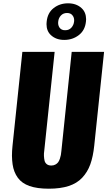

<svg xmlns="http://www.w3.org/2000/svg" viewBox="-20 -1121 645 1153"><path d="M372.1 -939.5C356.8 -939.1 345.4 -944.2 337.9 -954.6C332 -963.1 329.1 -972.5 329.1 -982.9C329.1 -985.5 329.3 -988.3 329.6 -991.2C330.9 -1005.5 336.3 -1017.7 345.7 -1027.8C355.1 -1037.9 367.4 -1043 382.6 -1043C397.7 -1043 408.9 -1037.9 416 -1027.8C422.5 -1019.4 425.6 -1009.3 425.3 -997.6C425.3 -995.6 425.1 -993.5 424.8 -991.2C423.2 -976.9 417.7 -964.7 408.4 -954.6C399.2 -944.5 387 -939.5 372.1 -939.5ZM365.7 -881.3C399.3 -881.3 428.5 -891 453.4 -910.2C478.3 -929.4 492.5 -956.4 496.1 -991.2C496.7 -996.1 497.1 -1001 497.1 -1005.9C496.7 -1033.9 487.6 -1056 469.7 -1072.3C448.9 -1091.5 421.9 -1101.1 388.7 -1101.1C355.5 -1101.1 326.7 -1091.6 302.2 -1072.5C277.8 -1053.5 263.8 -1026.4 260.3 -991.2C259.6 -986 259.3 -981 259.3 -976.1C259.3 -948.4 268.1 -926.4 285.6 -910.2C306.2 -891 332.8 -881.3 365.7 -881.3ZM272.9 12.2C319.5 12.2 359.3 6.8 392.3 -3.9C425.4 -14.6 452.5 -31.2 473.6 -53.7C494.8 -76.2 511 -102.9 522.2 -133.8C533.4 -164.7 541.3 -202.1 545.9 -246.1L605 -809.6H410.6L348.6 -214.4C347.7 -204.9 346.6 -196.9 345.5 -190.2C344.3 -183.5 342.3 -175.9 339.4 -167.2C336.4 -158.6 332.9 -151.6 328.9 -146.2C324.8 -140.9 319.3 -136.3 312.3 -132.6C305.3 -128.8 297.2 -127 288.1 -127C276.7 -127 267.6 -129.7 260.7 -135.3C253.9 -140.8 249.5 -147.8 247.6 -156.2C245.6 -164.7 244.4 -174.1 243.9 -184.3C243.4 -194.6 244 -204.6 245.6 -214.4L308.1 -809.6H114.3L55.2 -246.1C52.9 -224.6 51.8 -204.6 51.8 -186C52.1 -166.8 53.4 -149.4 55.7 -133.8C60.2 -102.9 70.6 -76.2 86.9 -53.7C103.2 -31.2 126.6 -14.6 157.2 -3.9C187.8 6.8 226.4 12.2 272.9 12.2Z"/></svg>

Font: Oswald
Style: Heavy
Weight: 800
Designer: Vernon Adams
Foundry: Vernon Adams
Version: 3.0; ttfautohint (v0.95.6-bc232) -l 8 -r 50 -G 200 -x 0 -w "